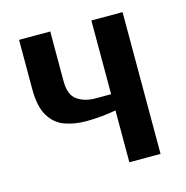

<svg xmlns="http://www.w3.org/2000/svg" viewBox="-81 -577 634 654"><g transform="rotate(-15 236.0 -250.0)"><path d="M297 0V-183Q278 -179 249 -176Q220 -173 192 -173Q150 -173 116 -185.5Q82 -198 62 -231.5Q42 -265 42 -325V-500H152V-325Q152 -276 178 -258Q204 -240 242 -240H297V-500H407V0Z"/></g></svg>

Font: Cuprum SemiBold
Style: Regular
Weight: 600
Designer: Jovanny Lemonad
Foundry: Jovanny Lemonad
Version: Version 3.000